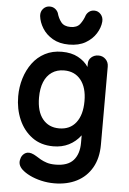

<svg xmlns="http://www.w3.org/2000/svg" viewBox="-64 -825 728 1086"><g transform="rotate(5 300.0 -282.0)"><path d="M262 7Q191 7 141.5 -29.5Q92 -66 66 -126Q40 -186 40 -258Q40 -311 55 -360Q70 -409 98.5 -447.5Q127 -486 169 -508Q211 -530 265 -530Q319 -530 357 -509.5Q395 -489 416 -457V-476Q416 -498 432.5 -512.5Q449 -527 473 -527Q497 -527 513.5 -510.5Q530 -494 530 -469V-26Q530 51 499 105Q468 159 413 187Q358 215 285 215Q247 215 211 206.5Q175 198 146.5 184Q118 170 100 153Q86 139 82 124.5Q78 110 83 94Q87 75 103 63Q119 51 142 57Q158 62 171 70.5Q184 79 199 87.5Q214 96 234 102.5Q254 109 283 109Q353 109 385 73Q417 37 417 -26V-69Q389 -32 350 -12.5Q311 7 262 7ZM286 -97Q348 -97 382 -141Q416 -185 416 -263Q416 -340 381.5 -383Q347 -426 287 -426Q246 -426 217 -406Q188 -386 173 -349.5Q158 -313 158 -261Q158 -182 192.5 -139.5Q227 -97 286 -97ZM300 -574Q246 -574 208 -596Q170 -618 149 -652Q128 -686 124 -721Q122 -746 137 -762.5Q152 -779 174 -779Q191 -779 203.5 -770Q216 -761 222 -747Q230 -717 247 -695.5Q264 -674 300 -674Q337 -674 354 -696Q371 -718 381 -748Q387 -761 399 -769.5Q411 -778 427 -778Q449 -778 464 -761Q479 -744 477 -719Q474 -685 453 -651.5Q432 -618 394 -596Q356 -574 300 -574Z"/></g></svg>

Font: National Park SemiBold
Style: Regular
Weight: 600
Designer: Andrea Herstowski, Ben Hoepner
Version: Version 1.009